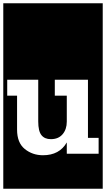

<svg xmlns="http://www.w3.org/2000/svg" viewBox="-30 -937 646 1170"><path d="M-10 213V-917H596V213ZM377 0H571V-97H506V-451H304V-354H377V-196Q377 -149 351.5 -119Q326 -89 280 -89Q242 -89 222.5 -113.5Q203 -138 203 -197V-451H14V-354H74V-147Q74 -67 121 -29Q168 9 232 9Q332 9 377 -69Z"/></svg>

Font: Zilla Slab Highlight
Style: Bold
Weight: 700
Designer: Typotheque Type Foundry
Foundry: Typotheque type foundry
Version: Version 1.1; 2017; ttfautohint (v1.6)